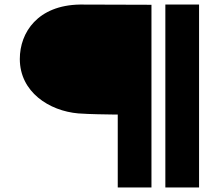

<svg xmlns="http://www.w3.org/2000/svg" viewBox="-20 -833 957 843"><path d="M67 -574C67 -429 196 -346 324 -335C382 -331 439 -331 487 -330H497V-10H645V-812L331 -813C146 -810 67 -691 67 -574ZM706 -10H854V-813H706Z"/></svg>

Font: Rabbid Highway Sign IV
Style: Obl
Weight: 400
Foundry: Cannot Into Space Fonts
Version: Version 0.277